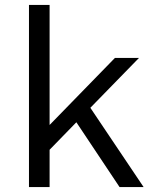

<svg xmlns="http://www.w3.org/2000/svg" viewBox="-20 -762 616 782"><path d="M467 0H565L348 -323L546 -526H448L182 -253V-742H98V0H182V-152L291 -264Z"/></svg>

Font: Juman Normal
Style: Regular
Weight: 300
Designer: Bandar Raffah (Arabic) Julieta Ulanovsky (Latin)
Foundry: Caramella
Version: Version 5.022;PS 005.022;hotconv 1.0.88;makeotf.lib2.5.64775